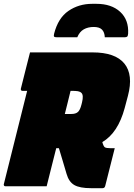

<svg xmlns="http://www.w3.org/2000/svg" viewBox="-45 -974 700 1004"><path d="M359 -779H253Q241 -779 238 -782.5Q235 -786 238 -798Q259 -880 313 -917Q367 -954 437 -954H459Q538 -954 583.5 -912Q629 -870 625 -798Q624 -786 620 -782.5Q616 -779 606 -779H503Q502 -805 488.5 -819Q475 -833 445 -833Q415 -833 393 -820.5Q371 -808 359 -779ZM199 0H-17Q-22 0 -24 -3.5Q-26 -7 -25 -11Q5 -133 36 -255Q67 -377 97 -499H72Q67 -499 65 -502.5Q63 -506 64 -510Q77 -560 88 -605.5Q99 -651 112 -700H439Q558 -700 605.5 -641.5Q653 -583 624 -473L607 -409Q572 -279 490 -231Q496 -209 503 -204Q510 -199 534 -199H555Q543 -150 530 -100Q517 -50 505 -1Q502 10 491 10H431Q372 10 343.5 -6.5Q315 -23 303 -65Q293 -99 283 -132.5Q273 -166 263 -199H249Q243 -174 236.5 -149.5Q230 -125 224 -100Q218 -75 211.5 -50Q205 -25 199 0ZM307 -430Q301 -406 294 -378H328Q351 -378 362.5 -388.5Q374 -399 381 -427L384 -439Q393 -476 381 -488Q374 -495 362.5 -497Q351 -499 328 -499H324Q320 -482 315.5 -464.5Q311 -447 307 -430Z"/></svg>

Font: Recursive Mn Lnr St XBk
Style: Italic
Weight: 1000
Italic angle: -15°
Monospace: yes
Version: Version 1.079;hotconv 1.0.112;makeotfexe 2.5.65598; ttfautoh